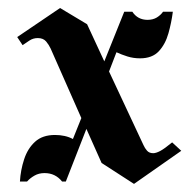

<svg xmlns="http://www.w3.org/2000/svg" viewBox="-20 -454 482 474"><path d="M29.2 -5.8Q30.8 -34.2 39.6 -60.8Q48.3 -87.5 66.7 -104.2Q85 -120.8 115.8 -120.8Q128.3 -120.8 139.6 -118.3Q150.8 -115.8 160 -110.8L180.8 -162.5L105 -334.2Q100.8 -343.3 93.8 -351.7Q86.7 -360 73.3 -360Q61.7 -360 52.5 -353.8Q43.3 -347.5 35.8 -342.5L22.5 -362.5L128.3 -434.2L195 -394.2L237.5 -302.5L286.7 -425H306.7Q320 -405 344.2 -405Q357.5 -405 367.1 -410.8Q376.7 -416.7 382.5 -425H406.7Q403.3 -398.3 395.8 -371.7Q388.3 -345 372.1 -327.5Q355.8 -310 325.8 -310Q309.2 -310 294.6 -314.6Q280 -319.2 267.5 -325L249.2 -277.5L334.2 -95.8Q337.5 -88.3 342.9 -82.1Q348.3 -75.8 358.3 -75.8Q365 -75.8 375.4 -81.2Q385.8 -86.7 405 -102.5L427.5 -81.7L310.8 0L230.8 -51.7L193.3 -135.8L142.5 -5.8V-6.7V-5.8H133.3Q116.7 -26.7 90 -26.7Q75.8 -26.7 65 -20.4Q54.2 -14.2 46.7 -5.8Z"/></svg>

Font: Manufacturing Consent
Style: Regular
Weight: 400
Version: Version 3.000; ttfautohint (v1.8.4.7-5d5b)